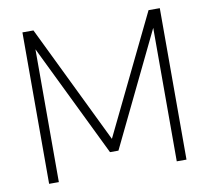

<svg xmlns="http://www.w3.org/2000/svg" viewBox="-78 -787 951 874"><g transform="rotate(-10 397.5 -350.0)"><path d="M80 0V-700H131L397 -152L663 -700H715V0H670V-617L417 -94H378L125 -614V0Z"/></g></svg>

Font: DM Sans 11pt ExtraLight
Style: Regular
Weight: 250
Version: Version 4.004;gftools[0.9.30]